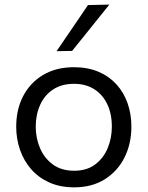

<svg xmlns="http://www.w3.org/2000/svg" viewBox="-20 -798 637 829"><path d="M300.5 10.9Q239.2 10.9 192.5 -10.3Q145.7 -31.5 114 -68.1Q82.3 -104.7 66.1 -152Q50 -199.2 50 -251Q50 -325.3 80.1 -383.2Q110.3 -441.2 166.3 -474.5Q222.2 -507.8 299.2 -507.8Q358.5 -507.8 404.6 -488.4Q450.6 -469 482.6 -434Q514.5 -398.9 530.9 -352.2Q547.3 -305.5 547.3 -251Q547.3 -177.3 517.5 -117.9Q487.7 -58.6 432.3 -23.8Q376.8 10.9 300.5 10.9ZM300.3 -60.8Q355 -60.8 391 -88Q427.1 -115.2 445 -158.6Q462.9 -201.9 462.9 -251Q462.9 -306.9 443 -348.5Q423 -390.1 386.4 -413.1Q349.9 -436.1 300 -436.1Q246 -436.1 209 -411.5Q172 -386.9 153.2 -344.8Q134.3 -302.8 134.3 -251Q134.3 -201.9 152.7 -158.6Q171.1 -115.2 208 -88Q244.9 -60.8 300.3 -60.8ZM224.2 -577Q258.4 -626.9 292.5 -677Q326.6 -727 359.9 -776.1L452.2 -778.2Q424.9 -744 397.8 -710.5Q370.7 -677 344.4 -644Q318 -611.1 291.4 -578.2Z"/></svg>

Font: Commissioner Thin
Style: Regular
Weight: 100
Designer: Kostas Bartsokas
Foundry: Kostas Bartsokas
Version: Version 1.001;gftools[0.9.23]